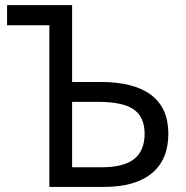

<svg xmlns="http://www.w3.org/2000/svg" viewBox="-20 -734 732 754"><path d="M641.1 -209Q641.1 -107.4 576.4 -53.7Q511.7 0 388.2 0H173.8V-634.8H7.8V-713.9H263.2V-412.1H376Q505.9 -412.1 573.5 -361.1Q641.1 -310.1 641.1 -209ZM263.2 -77.1H378.9Q465.8 -77.1 506.8 -109.6Q547.9 -142.1 547.9 -209Q547.9 -274.4 505.1 -304.2Q462.4 -334 365.2 -334H263.2Z"/></svg>

Font: NotoPenekeko
Style: Regular
Weight: 400
Designer: Monotype Design team
Foundry: Monotype Imaging Inc.
Version: Version 1.04